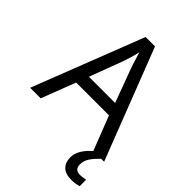

<svg xmlns="http://www.w3.org/2000/svg" viewBox="-266 -834 1171 1171"><g transform="rotate(45 319.5 -248.5)"><path d="M545 0 459 -221H176L91 0H0L279 -717H360L638 0ZM352 -517Q349 -525 342 -546Q335 -567 328.5 -589.5Q322 -612 318 -624Q311 -593 302 -563.5Q293 -534 287 -517L206 -301H432ZM545 116Q545 161 590 161Q607 161 618.5 158.5Q630 156 638 155V211Q624 215 610 217.5Q596 220 576 220Q523 220 498 195Q473 170 473 126Q473 97 487.5 70Q502 43 523.5 21Q545 -1 565 -15L613 0Q579 32 562 58.5Q545 85 545 116Z"/></g></svg>

Font: Noto Sans Mandaic
Style: Regular
Weight: 400
Designer: Monotype Design Team
Foundry: Monotype Imaging Inc.
Version: Version 2.002; ttfautohint (v1.8.4.7-5d5b)